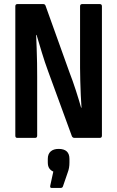

<svg xmlns="http://www.w3.org/2000/svg" viewBox="-20 -675 574 940"><path d="M64 0Q55 0 55 -11V-644Q55 -655 65 -655H192Q200 -655 203 -647L320 -321Q336 -280 351.5 -232Q367 -184 377 -148H379Q377 -174 375.5 -209.5Q374 -245 373 -280.5Q372 -316 372 -343V-644Q372 -655 382 -655H469Q479 -655 479 -644V-11Q479 0 469 0H344Q336 0 332 -8L216 -325Q199 -371 185 -417.5Q171 -464 159 -504H157Q158 -475 159.5 -438.5Q161 -402 161.5 -365.5Q162 -329 162 -300V-11Q162 0 152 0ZM232 245Q224 245 226 234L241 165Q229 160 221.5 149.5Q214 139 214 120V103Q214 79 228 66.5Q242 54 267 54Q320 54 320 103V121Q320 134 318 146Q316 158 311 171L288 238Q285 245 278 245Z"/></svg>

Font: Sofia Sans Condensed
Style: Bold
Weight: 700
Designer: Botio Nikoltchev, Ani Petrova
Foundry: lettersoup
Version: Version 4.101; ttfautohint (v1.8.4.7-5d5b)